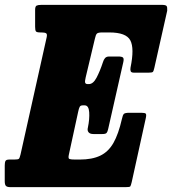

<svg xmlns="http://www.w3.org/2000/svg" viewBox="-56 -770 709 790"><path d="M265.5 -309.5 227.5 -134.5Q223.5 -118 229.8 -115.8Q236 -113.5 253.5 -113.5H272Q323 -113.5 356.5 -129.5Q390 -145.5 410.8 -182Q431.5 -218.5 445.5 -280Q449 -296.5 453.5 -301.2Q458 -306 477 -306H525Q540.5 -306 543.8 -302.2Q547 -298.5 544 -284.5L486 -21Q482.5 -6 480 -3Q477.5 0 461.5 0H-13Q-26.5 0 -31.5 -5Q-36.5 -10 -36.5 -24.5V-88.5Q-36.5 -101.5 -33.5 -107.5Q-30.5 -113.5 -18 -113.5H1.5Q18 -113.5 21.5 -116.5Q25 -119.5 28.5 -134.5L136 -616.5Q139 -629.5 133.8 -633Q128.5 -636.5 114.5 -636.5H110.5Q95 -636.5 91.8 -641Q88.5 -645.5 88.5 -660V-729Q88.5 -744 94.8 -747Q101 -750 115 -750H609Q625.5 -750 629.2 -745.5Q633 -741 632 -726L579 -490.5Q576 -477 572.8 -474Q569.5 -471 554.5 -471H495.5Q484 -471 481.8 -476.8Q479.5 -482.5 481 -491.5Q497.5 -571.5 480.2 -604Q463 -636.5 394 -636.5H365.5Q348 -636.5 343 -632Q338 -627.5 334.5 -611L296.5 -451.5Q292.5 -435 294.5 -429.5Q296.5 -424 305 -424H309.5Q327.5 -424 341.5 -450.8Q355.5 -477.5 367.5 -514Q370.5 -524.5 376.2 -531Q382 -537.5 393 -537.5H430.5Q445.5 -537.5 450 -533.2Q454.5 -529 451.5 -515L389 -239Q386.5 -227.5 382.5 -223Q378.5 -218.5 365 -218.5H328.5Q314 -218.5 308.2 -226Q302.5 -233.5 305.5 -244.5Q313 -280.5 311 -308.5Q309 -336.5 292.5 -336.5H284.5Q275 -336.5 271.8 -330.2Q268.5 -324 265.5 -309.5Z"/></svg>

Font: Besley* Condensed Heavy
Style: Italic
Weight: 800
Width: 3
Italic angle: -13°
Designer: Owen Earl
Foundry: indestructible type*
Version: Version 3.000; ttfautohint (v1.8.3)